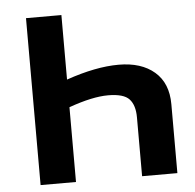

<svg xmlns="http://www.w3.org/2000/svg" viewBox="-51 -766 831 818"><g transform="rotate(-5 364.0 -357.0)"><path d="M241.2 -319.8V0H89.8V-713.9H241.2V-438Q367.7 -481.9 465.3 -481.9Q562.5 -481.9 618.7 -433.3Q674.8 -384.8 674.8 -294.9V0H523.9V-252Q523.9 -303.7 500 -329.8Q476.1 -356 409.2 -356Q342.3 -356 241.2 -319.8Z"/></g></svg>

Font: NotoSans-Bold
Style: Bold
Weight: 700
Designer: Monotype Design team
Foundry: Monotype Imaging Inc.
Version: Version 1.04